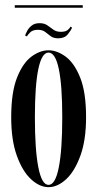

<svg xmlns="http://www.w3.org/2000/svg" viewBox="-20 -724 382 754"><path d="M170.5 11Q135.5 11 101.8 -20.2Q68 -51.5 46 -112.8Q24 -174 24 -263.5Q24 -361.5 46.8 -419Q69.5 -476.5 103.2 -501.5Q137 -526.5 170.5 -526.5Q204 -526.5 238 -501.5Q272 -476.5 295 -419Q318 -361.5 318 -263.5Q318 -174 295.8 -112.8Q273.5 -51.5 239.8 -20.2Q206 11 170.5 11ZM170.5 2Q197.5 2 211 -67.2Q224.5 -136.5 224.5 -263.5Q224.5 -388 211 -452.8Q197.5 -517.5 170.5 -517.5Q144 -517.5 130.5 -452.8Q117 -388 117 -263.5Q117 -136.5 130.5 -67.2Q144 2 170.5 2ZM208.5 -573.5Q190 -573.5 179 -582Q168 -590.5 157.2 -598.8Q146.5 -607 128.5 -607Q108 -607 97.8 -596.2Q87.5 -585.5 85.5 -581L78.5 -584.5Q81 -592 87.2 -603.5Q93.5 -615 105 -624Q116.5 -633 135.5 -633Q154 -633 166 -624.5Q178 -616 189.8 -607.5Q201.5 -599 218.5 -599Q237.5 -599 246.2 -606.5Q255 -614 256.5 -619.5L263 -615.5Q259 -605 246.2 -589.2Q233.5 -573.5 208.5 -573.5ZM38 -693.5V-703.5H305V-693.5Z"/></svg>

Font: Imbue 100pt Medium
Style: Regular
Weight: 500
Designer: Tyler Finck
Foundry: Etcetera Type Company
Version: Version 1.102; ttfautohint (v1.8.3)